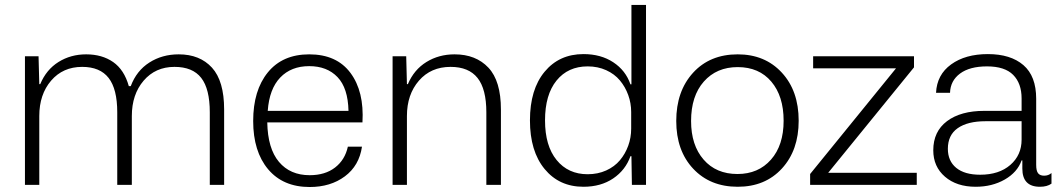

<svg xmlns="http://www.w3.org/2000/svg" viewBox="-20 -749 4303 778"><path d="M81.1 0V-521H136.2L139.2 -408.2H143.1Q167.5 -466.8 217 -497.8Q266.6 -528.8 329.1 -528.8Q393.6 -528.8 438.5 -497.6Q483.4 -466.3 502 -399.9H509.8Q533.2 -462.4 585.2 -495.6Q637.2 -528.8 704.1 -528.8Q789.6 -528.8 838.9 -474.9Q888.2 -420.9 888.2 -305.2V0H830.1V-293.9Q830.1 -388.7 795.4 -433.3Q760.7 -478 687 -478Q609.9 -478 562 -422.1Q514.2 -366.2 514.2 -278.8V0H455.1V-293.9Q455.1 -388.2 420.2 -433.1Q385.3 -478 313 -478Q234.9 -478 187 -422.1Q139.2 -366.2 139.2 -278.8V0Z M1234.9 8.8Q1127 8.8 1066.4 -63.2Q1005.9 -135.3 1005.9 -258.8Q1005.9 -382.8 1065.4 -455.8Q1125 -528.8 1232.9 -528.8Q1344.2 -528.8 1400.1 -453.6Q1456.1 -378.4 1448.7 -252.9H1063Q1064.9 -147 1110.4 -93Q1155.8 -39.1 1234.9 -39.1Q1297.4 -39.1 1337.6 -70.1Q1377.9 -101.1 1389.6 -154.8H1446.8Q1435.5 -77.6 1377.4 -34.4Q1319.3 8.8 1234.9 8.8ZM1064.9 -299.8H1392.1Q1390.1 -392.1 1347.7 -436.5Q1305.2 -481 1232.9 -481Q1159.7 -481 1115.5 -434.8Q1071.3 -388.7 1064.9 -299.8Z M1570.8 0V-521H1626L1628.9 -408.2H1632.8Q1657.7 -466.8 1708 -497.8Q1758.3 -528.8 1821.8 -528.8Q1908.2 -528.8 1959 -474.9Q2009.8 -420.9 2009.8 -305.2V0H1950.7V-293.9Q1950.7 -388.2 1915 -433.1Q1879.4 -478 1805.7 -478Q1726.1 -478 1677.5 -422.1Q1628.9 -366.2 1628.9 -278.8V0Z M2344.2 7.8Q2246.1 7.8 2186.8 -64.2Q2127.4 -136.2 2127.4 -261.2Q2127.4 -386.7 2186.8 -458.3Q2246.1 -529.8 2344.2 -529.8Q2414.6 -529.8 2464.8 -496.8Q2515.1 -463.9 2534.7 -407.2H2538.6V-729H2597.7V0H2540.5L2538.6 -116.2H2534.7Q2514.6 -59.6 2464.6 -25.9Q2414.6 7.8 2344.2 7.8ZM2188.5 -261.2Q2188.5 -158.2 2235.4 -100.6Q2282.2 -43 2361.3 -43Q2402.3 -43 2436.3 -58.3Q2470.2 -73.7 2491.9 -99.6Q2513.7 -125.5 2525.6 -158.4Q2537.6 -191.4 2537.6 -228V-294.9Q2537.6 -331.1 2525.6 -364Q2513.7 -397 2491.9 -423.1Q2470.2 -449.2 2436.3 -464.6Q2402.3 -480 2361.3 -480Q2281.7 -480 2235.1 -422.6Q2188.5 -365.2 2188.5 -261.2Z M2969.2 7.8Q2857.4 7.8 2788.8 -65.4Q2720.2 -138.7 2720.2 -258.8Q2720.2 -379.4 2788.3 -454.1Q2856.4 -528.8 2969.2 -528.8Q3079.6 -528.8 3147.9 -454.8Q3216.3 -380.9 3216.3 -259.8Q3216.3 -140.1 3148.4 -66.2Q3080.6 7.8 2969.2 7.8ZM2780.3 -258.8Q2780.3 -160.6 2831.1 -102.3Q2881.8 -43.9 2968.3 -43.9Q3052.7 -43.9 3104 -102.1Q3155.3 -160.2 3155.3 -259.8Q3155.3 -359.4 3105.5 -418.2Q3055.7 -477.1 2969.2 -477.1Q2883.8 -477.1 2832 -418.5Q2780.3 -359.9 2780.3 -258.8Z M3262.7 0V-43.9L3610.8 -472.2H3274.9V-521H3683.6V-476.1L3335.9 -48.8H3694.8V0Z M3933.6 7.8Q3856.4 7.8 3809.1 -33Q3761.7 -73.7 3761.7 -140.1Q3761.7 -216.3 3817.4 -258.1Q3873 -299.8 3968.8 -299.8H4119.6V-350.1Q4119.6 -411.1 4085.4 -445.6Q4051.3 -480 3979.5 -480Q3909.2 -480 3870.1 -450.9Q3831.1 -421.9 3829.6 -373H3772.9Q3776.4 -446.3 3834 -488Q3891.6 -529.8 3982.9 -529.8Q4075.2 -529.8 4127 -485.1Q4178.7 -440.4 4178.7 -349.1V-81.1Q4178.7 -56.6 4186.5 -46.9Q4194.3 -37.1 4210.9 -37.1Q4228.5 -37.1 4240.7 -47.9V-4.9Q4223.1 7.8 4193.8 7.8Q4122.6 7.8 4122.6 -65.9V-99.1H4119.6Q4102.5 -50.8 4051.3 -21.5Q4000 7.8 3933.6 7.8ZM3820.8 -146Q3820.8 -96.7 3854.7 -68.8Q3888.7 -41 3951.7 -41Q4028.3 -41 4074 -80.8Q4119.6 -120.6 4119.6 -183.1V-257.8H3973.6Q3900.9 -257.8 3860.8 -229.7Q3820.8 -201.7 3820.8 -146Z"/></svg>

Font: Lumene Sans Light
Style: Regular
Weight: 300
Designer: Deni Anggara
Version: Version 1.003;Glyphs 3.1.2 (3151)